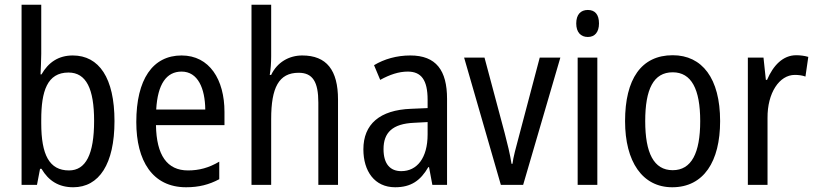

<svg xmlns="http://www.w3.org/2000/svg" viewBox="-20 -780 3441 810"><path d="M154 -553V-760H71V0H136L149 -68H155C185 -17 228 10 289 10C398 10 463 -88 463 -269C463 -451 398 -546 287 -546C227 -546 184 -517 155 -466H151C152 -493 154 -524 154 -553ZM269 -474C344 -474 377 -405 377 -270C377 -129 342 -61 271 -61C188 -61 154 -127 154 -260V-275C154 -395 179 -474 269 -474Z M746 -546C624 -546 555 -445 555 -265C555 -102 623 10 765 10C819 10 862 -1 905 -24V-98C861 -72 820 -61 773 -61C685 -61 640 -125 638 -252H927V-308C927 -444 864 -546 746 -546ZM746 -478C815 -478 845 -407 846 -318H639C645 -425 682 -478 746 -478Z M1124 -543V-760H1041V0H1124V-278C1124 -410 1156 -473 1240 -473C1299 -473 1323 -435 1323 -347V0H1406V-360C1406 -484 1358 -546 1255 -546C1199 -546 1149 -517 1124 -464H1118C1122 -487 1124 -515 1124 -543Z M1711 -546C1654 -546 1601 -531 1558 -505L1584 -443C1624 -465 1662 -478 1700 -478C1757 -478 1784 -443 1784 -359V-324L1714 -321C1582 -316 1513 -256 1513 -150C1513 -58 1560 10 1647 10C1714 10 1754 -18 1787 -75H1790L1804 0H1866V-363C1866 -483 1820 -546 1711 -546ZM1727 -262 1784 -265V-213C1784 -113 1739 -58 1673 -58C1627 -58 1598 -87 1598 -151C1598 -220 1635 -258 1727 -262Z M2093 0H2187L2344 -537H2257L2169 -204C2157 -160 2145 -115 2142 -89H2138C2132 -129 2120 -177 2109 -219L2024 -537H1938Z M2460 -738C2430 -738 2411 -719 2411 -681C2411 -644 2430 -624 2460 -624C2489 -624 2507 -644 2507 -681C2507 -719 2490 -738 2460 -738ZM2500 -537H2417V0H2500Z M3018 -269C3018 -450 2942 -547 2818 -547C2685 -547 2617 -446 2617 -269C2617 -98 2690 10 2816 10C2949 10 3018 -99 3018 -269ZM2702 -269C2702 -404 2737 -475 2818 -475C2897 -475 2934 -404 2934 -269C2934 -134 2897 -62 2818 -62C2738 -62 2702 -135 2702 -269Z M3339 -547C3283 -547 3242 -504 3216 -443H3211L3201 -537H3135V0H3218V-282C3217 -388 3268 -464 3333 -464C3349 -464 3365 -462 3378 -457L3390 -540C3373 -545 3355 -547 3339 -547Z"/></svg>

Font: Noto Sans Malayalam Condensed
Style: Regular
Weight: 400
Width: 3
Designer: Jelle Bosma - Monotype Design Team
Foundry: Monotype Imaging Inc.
Version: Version 2.104